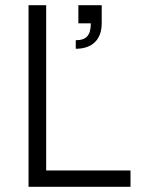

<svg xmlns="http://www.w3.org/2000/svg" viewBox="-20 -720 544 740"><path d="M272 -565V-532C336 -532 372 -568 372 -630V-700H282V-630H330C330 -584 313 -565 272 -565ZM90 0H483V-63H158V-700H90Z"/></svg>

Font: Uncut Sans Book
Style: Regular
Weight: 350
Designer: Kasper Nordkvist
Foundry: UNCUT.wtf
Version: Version 1.304;Glyphs 3.2 (3246)